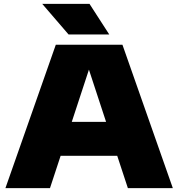

<svg xmlns="http://www.w3.org/2000/svg" viewBox="-20 -971 920 991"><path d="M8 0 268 -740H612L872 0H640L585 -167H293L238 0ZM350.5 -342H527.5L439 -611.5ZM334 -793 198 -951H442L544 -793Z"/></svg>

Font: Encode Sans Expanded Expanded Black
Style: Regular
Weight: 900
Width: 7
Designer: Multiple Designers
Foundry: Impallari Type
Version: Version 3.000; ttfautohint (v1.8.3) -l 8 -r 50 -G 200 -x 14 